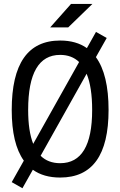

<svg xmlns="http://www.w3.org/2000/svg" viewBox="-20 -914 626 999"><path d="M96.7 65.4 41 33.7 104 -78.1Q41 -166 41 -341.8Q41 -703.1 293 -703.1Q376.5 -703.1 432.1 -663.6L479.5 -748L535.2 -716.3L479 -616.7Q544.9 -526.4 544.9 -341.8Q544.9 9.8 293 9.8Q207 9.8 150.9 -30.8ZM293 -64.9Q459.5 -64.9 459.5 -341.8Q459.5 -460.9 430.7 -530.3L191.4 -103.5Q230.5 -64.9 293 -64.9ZM152.8 -165.5 391.6 -591.3Q353 -628.4 293 -628.4Q126.5 -628.4 126.5 -341.8Q126.5 -231.9 152.8 -165.5ZM241.2 -771.5 349.6 -893.6H460.9L335 -771.5Z"/></svg>

Font: Cascadia Mono NF SemiLight
Style: Regular
Weight: 350
Monospace: yes
Designer: Aaron Bell
Foundry: Saja Typeworks
Version: Version 2404.023; ttfautohint (v1.8.4)